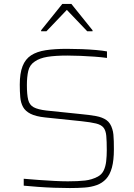

<svg xmlns="http://www.w3.org/2000/svg" viewBox="-20 -943 676 971"><path d="M333 8Q297 8 254.5 6.5Q212 5 172 2Q132 -1 100 -4V-39Q134 -36 174.5 -33Q215 -30 254.5 -28Q294 -26 323 -26Q375 -26 410 -30Q445 -34 475 -50Q495 -61 504.5 -81Q514 -101 517 -127.5Q520 -154 520 -183Q520 -229 517.5 -256Q515 -283 503.5 -297.5Q492 -312 465.5 -318.5Q439 -325 392 -330L209 -349Q161 -354 134.5 -367.5Q108 -381 96.5 -402Q85 -423 82.5 -451.5Q80 -480 80 -515Q80 -572 94 -608Q108 -644 137 -663Q166 -682 211 -689Q256 -696 318 -696Q356 -696 394.5 -694.5Q433 -693 466.5 -690Q500 -687 521 -683V-650Q493 -654 458 -656.5Q423 -659 387.5 -660.5Q352 -662 321 -662Q259 -662 219.5 -655.5Q180 -649 156 -632Q130 -615 123 -584.5Q116 -554 116 -513Q116 -465 122.5 -438.5Q129 -412 150.5 -400.5Q172 -389 215 -384L389 -366Q433 -362 465.5 -356Q498 -350 518.5 -335.5Q539 -321 548 -290Q552 -278 553.5 -262.5Q555 -247 555.5 -228.5Q556 -210 556 -188Q556 -132 546 -95.5Q536 -59 516.5 -38Q497 -17 469.5 -7Q442 3 408 5.5Q374 8 333 8ZM188 -785V-790L295 -923H341L448 -790V-785H421L318 -893L215 -785Z"/></svg>

Font: Saira Thin
Style: Regular
Weight: 100
Designer: Hector Gatti with collaboration of the Omnibus-Type team
Foundry: Omnibus-Type
Version: Version 1.101